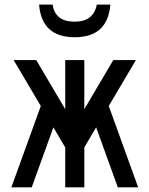

<svg xmlns="http://www.w3.org/2000/svg" viewBox="-20 -805 642 825"><path d="M300.8 -645Q159.2 -645 147.9 -785.2H206.1Q216.8 -711.9 300.8 -711.9Q381.8 -711.9 396 -785.2H454.1Q442.9 -645 300.8 -645ZM155.3 -349.6 38.6 -546.9H135.7L260.3 -335.9V-546.9H342.3V-335.9L466.8 -546.9H564L447.3 -349.6L573.7 0H486.3L393.1 -257.8L342.3 -171.4V0H260.3V-171.4L209.5 -257.8L116.2 0H28.8Z"/></svg>

Font: Vazir Code Hack
Style: Code-Hack
Weight: 400
Foundry: DejaVu fonts team - Redesigned by Saber Rastikerdar
Version: Version 1.1.2